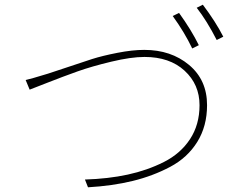

<svg xmlns="http://www.w3.org/2000/svg" viewBox="-20 -816 1040 816"><path d="M741 -761Q793 -689 825 -624L797 -610Q764 -679 714 -748ZM842 -796Q897 -723 929 -660L901 -646Q859 -728 816 -783ZM89 -476Q109 -480 184 -503Q201 -508 264 -529.5Q327 -551 371 -565Q415 -579 479 -591.5Q543 -604 593 -604Q707 -604 783.5 -540Q860 -476 860 -369Q860 -280 818.5 -213Q777 -146 703.5 -107Q630 -68 544 -47Q458 -26 354 -20L341 -53Q440 -56 523 -74Q606 -92 676.5 -127.5Q747 -163 787.5 -224.5Q828 -286 828 -369Q828 -457 764.5 -515.5Q701 -574 594 -574Q537 -574 453.5 -554Q370 -534 309.5 -512.5Q249 -491 179 -463.5Q109 -436 106 -435Z"/></svg>

Font: Noto Sans Korean Thin
Style: Regular
Weight: 250
Designer: Ryoko NISHIZUKA  (kana & ideographs); Paul D. Hunt (Latin, Greek & Cyrillic); Wenlong ZHANG  (bopomofo); Sandoll Communi
Foundry: Adobe Systems Incorporated
Version: Version 1.0001;PS 1;hotconv 1.0.78;makeotf.lib2.5.61930